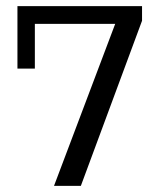

<svg xmlns="http://www.w3.org/2000/svg" viewBox="-20 -603 498 623"><path d="M155.3 0 353.8 -525.5H93.1V-380.4H36.6V-583H440.9V-535.7L242.4 0Z"/></svg>

Font: Rokkitt SemiBold
Style: Regular
Weight: 600
Designer: Vernon Adams
Foundry: Vernon Adams
Version: Version 3.103